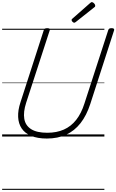

<svg xmlns="http://www.w3.org/2000/svg" viewBox="-20 -1279 1090 1799"><path d="M419 19Q332 19 273 -5.5Q214 -30 183.5 -75Q153 -120 150 -183Q147 -246 172 -321L390 -996Q393 -1006 400 -1010.5Q407 -1015 423 -1015Q437 -1015 443.5 -1010.5Q450 -1006 446 -995L225 -316Q197 -229 207.5 -166Q218 -103 271.5 -69Q325 -35 423 -35Q511 -35 578.5 -65Q646 -95 694 -156Q742 -217 771 -309L994 -996Q997 -1006 1003.5 -1010.5Q1010 -1015 1026 -1015Q1055 -1015 1049 -995L826 -305Q791 -197 734.5 -125Q678 -53 599.5 -17Q521 19 419 19ZM676 -1066Q668 -1066 659.5 -1074.5Q651 -1083 651 -1090Q651 -1093 651.5 -1096Q652 -1099 657 -1103L824 -1250Q829 -1253 832 -1256Q835 -1259 840 -1259Q847 -1259 854.5 -1253.5Q862 -1248 867 -1240.5Q872 -1233 872 -1226Q872 -1222 871 -1218.5Q870 -1215 864 -1211L690 -1073Q685 -1070 682 -1068Q679 -1066 676 -1066ZM0 490H958V500H0ZM0 -20H958V0H0ZM0 -505H958V-500H0ZM0 -1010H958V-1000H0Z"/></svg>

Font: Playwrite BE VLG Guides
Style: Regular
Weight: 400
Designer: Veronika Burian, José Scaglione
Foundry: TypeTogether
Version: Version 1.003